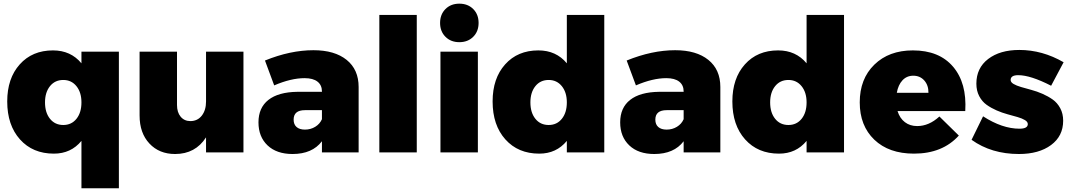

<svg xmlns="http://www.w3.org/2000/svg" viewBox="-20 -823 5788 1037"><path d="M419.9 -543.9H622.1V193.8H419.9V-62Q363.3 6.8 271 6.8Q156.7 6.8 87.9 -70.1Q19 -147 19 -274.9Q19 -399.9 86.7 -475.3Q154.3 -550.8 266.1 -550.8Q362.3 -550.8 419.9 -481ZM321.8 -147.9Q366.2 -147.9 393.1 -181.4Q419.9 -214.8 419.9 -270Q419.9 -324.2 392.8 -357.7Q365.7 -391.1 321.8 -391.1Q276.9 -391.1 250 -357.7Q223.1 -324.2 223.1 -270Q223.1 -214.8 250 -181.4Q276.9 -147.9 321.8 -147.9Z M1092.8 -543.9H1294.9V0H1092.8V-81.1Q1035.2 8.8 925.8 8.8Q839.8 8.8 786.9 -47.9Q733.9 -104.5 733.9 -199.2V-543.9H936V-255.9Q936 -216.3 955.8 -192.6Q975.6 -168.9 1008.8 -168.9Q1047.4 -169.4 1070.1 -198.7Q1092.8 -228 1092.8 -274.9Z M1672.9 -551.8Q1787.6 -551.8 1852.3 -499.5Q1917 -447.3 1917 -353V0H1718.8V-60.1Q1666.5 8.8 1560.1 8.8Q1474.1 8.8 1425 -37.8Q1376 -84.5 1376 -162.1Q1376 -241.2 1429.7 -283.4Q1483.4 -325.7 1585.9 -327.1H1718.8V-329.1Q1718.8 -363.3 1694.8 -382.1Q1670.9 -400.9 1625 -400.9Q1551.8 -400.9 1460.9 -361.8L1411.1 -496.1Q1547.9 -551.8 1672.9 -551.8ZM1627 -123Q1657.7 -123 1682.6 -138.2Q1707.5 -153.3 1718.8 -179.2V-228H1627Q1565.9 -228 1565.9 -176.8Q1565.9 -150.9 1581.8 -137Q1597.7 -123 1627 -123Z M2028.8 -742.2H2231V0H2028.8Z M2386 -774.2Q2415 -803.2 2460.9 -803.2Q2506.8 -803.2 2535.9 -774.2Q2564.9 -745.1 2564.9 -699.2Q2564.9 -653.3 2535.9 -624.3Q2506.8 -595.2 2460.9 -595.2Q2415 -595.2 2386 -624.3Q2356.9 -653.3 2356.9 -699.2Q2356.9 -745.1 2386 -774.2ZM2358.9 -543.9H2561V0H2358.9Z M3041.5 -742.2H3243.7V0H3041.5V-62Q2984.9 6.8 2892.6 6.8Q2778.3 6.8 2709.5 -70.1Q2640.6 -147 2640.6 -274.9Q2640.6 -399.9 2708.3 -475.3Q2775.9 -550.8 2887.7 -550.8Q2983.9 -550.8 3041.5 -481ZM2943.4 -147.9Q2987.8 -147.9 3014.6 -181.4Q3041.5 -214.8 3041.5 -270Q3041.5 -324.2 3014.4 -357.7Q2987.3 -391.1 2943.4 -391.1Q2898.4 -391.1 2871.6 -357.7Q2844.7 -324.2 2844.7 -270Q2844.7 -214.8 2871.6 -181.4Q2898.4 -147.9 2943.4 -147.9Z M3626.5 -551.8Q3741.2 -551.8 3805.9 -499.5Q3870.6 -447.3 3870.6 -353V0H3672.4V-60.1Q3620.1 8.8 3513.7 8.8Q3427.7 8.8 3378.7 -37.8Q3329.6 -84.5 3329.6 -162.1Q3329.6 -241.2 3383.3 -283.4Q3437 -325.7 3539.6 -327.1H3672.4V-329.1Q3672.4 -363.3 3648.4 -382.1Q3624.5 -400.9 3578.6 -400.9Q3505.4 -400.9 3414.6 -361.8L3364.7 -496.1Q3501.5 -551.8 3626.5 -551.8ZM3580.6 -123Q3611.3 -123 3636.2 -138.2Q3661.1 -153.3 3672.4 -179.2V-228H3580.6Q3519.5 -228 3519.5 -176.8Q3519.5 -150.9 3535.4 -137Q3551.3 -123 3580.6 -123Z M4336.4 -742.2H4538.6V0H4336.4V-62Q4279.8 6.8 4187.5 6.8Q4073.2 6.8 4004.4 -70.1Q3935.5 -147 3935.5 -274.9Q3935.5 -399.9 4003.2 -475.3Q4070.8 -550.8 4182.6 -550.8Q4278.8 -550.8 4336.4 -481ZM4238.3 -147.9Q4282.7 -147.9 4309.6 -181.4Q4336.4 -214.8 4336.4 -270Q4336.4 -324.2 4309.3 -357.7Q4282.2 -391.1 4238.3 -391.1Q4193.4 -391.1 4166.5 -357.7Q4139.6 -324.2 4139.6 -270Q4139.6 -214.8 4166.5 -181.4Q4193.4 -147.9 4238.3 -147.9Z M4910.6 -550.8Q5052.7 -550.8 5127.7 -462.6Q5202.6 -374.5 5193.4 -223.1H4827.6Q4839.8 -184.1 4867.4 -163.1Q4895 -142.1 4933.6 -142.1Q4997.6 -142.1 5053.7 -193.8L5158.7 -90.8Q5070.3 6.8 4916.5 6.8Q4780.8 6.8 4702.1 -68.6Q4623.5 -144 4623.5 -270Q4623.5 -397 4702.4 -473.9Q4781.2 -550.8 4910.6 -550.8ZM4994.6 -321.8Q4995.1 -362.3 4972.2 -388.2Q4949.2 -414.1 4912.6 -414.1Q4877.4 -414.1 4854.2 -389.2Q4831.1 -364.3 4823.7 -321.8Z M5657.2 -359.9Q5545.9 -417 5479.5 -417Q5438.5 -417 5438.5 -391.1Q5438.5 -378.9 5454.1 -369.6Q5469.7 -360.4 5494.9 -353Q5520 -345.7 5550 -337.6Q5580.1 -329.6 5610.4 -316.4Q5640.6 -303.2 5665.8 -285.4Q5690.9 -267.6 5706.5 -238.3Q5722.2 -209 5722.2 -170.9Q5722.2 -87.9 5656.7 -39.6Q5591.3 8.8 5483.4 8.8Q5334.5 8.8 5227.5 -67.9L5289.6 -194.8Q5393.1 -127.9 5486.3 -127.9Q5531.2 -127.9 5531.2 -152.8Q5531.2 -165 5515.9 -174.3Q5500.5 -183.6 5476.1 -190.7Q5451.7 -197.8 5421.9 -205.8Q5392.1 -213.9 5362.5 -226.8Q5333 -239.7 5308.6 -257.1Q5284.2 -274.4 5268.8 -303.7Q5253.4 -333 5253.4 -371.1Q5253.4 -455.6 5317.1 -504.4Q5380.9 -553.2 5485.4 -553.2Q5609.9 -553.2 5724.6 -486.8Z"/></svg>

Font: Montserrat-Arabic ExtraBold
Style: Regular
Weight: 800
Designer: Mohamed Gaber
Foundry: Kief Type Foundry
Version: Version 5.008;PS 005.008;hotconv 1.0.88;makeotf.lib2.5.64775